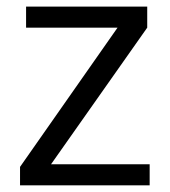

<svg xmlns="http://www.w3.org/2000/svg" viewBox="-20 -555 508 575"><path d="M428.2 0H40V-55.2L332 -472.2H58.1V-535.2H420.9V-472.2L132.8 -63H428.2Z"/></svg>

Font: f04293028
Style: Regular
Weight: 400
Foundry: Ascender Corporation
Version: Version 1.10